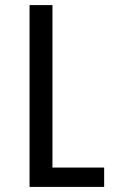

<svg xmlns="http://www.w3.org/2000/svg" viewBox="-20 -734 452 754"><path d="M96 0V-714H186V-76H389V0Z"/></svg>

Font: Go Noto Kurrent-Regular
Style: Regular
Weight: 400
Designer: Monotype Design Team
Foundry: Monotype Imaging Inc.
Version: Version 2.012; ttfautohint (v1.8.4.7-5d5b)